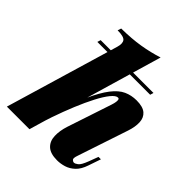

<svg xmlns="http://www.w3.org/2000/svg" viewBox="-248 -923 1064 1064"><g transform="rotate(45 284.0 -390.5)"><path d="M153 0H-24L174 -667Q184 -701 172 -717Q160 -733 111 -733L118 -754Q200 -755 263.5 -765.5Q327 -776 386 -795ZM176 -143Q217 -265 251.5 -341.5Q286 -418 318.5 -460Q351 -502 385.5 -517.5Q420 -533 460 -533Q510 -533 533 -513Q556 -493 557.5 -458.5Q559 -424 545 -382L446 -85Q436 -57 443.5 -50Q451 -43 458 -43Q467 -43 481 -53.5Q495 -64 511 -106L532 -162H551L526 -89Q512 -47 488.5 -25Q465 -3 437.5 5.5Q410 14 383 14Q330 14 305 -9.5Q280 -33 278.5 -72.5Q277 -112 292 -158L378 -417Q384 -435 385.5 -447Q387 -459 385 -465Q383 -471 376 -471Q360 -471 338 -444Q316 -417 291.5 -370Q267 -323 242 -262.5Q217 -202 194 -135.5Q171 -69 154 -3ZM497 -628 491 -608H77L83 -628Z"/></g></svg>

Font: Playfair Display Black
Style: Italic
Weight: 900
Italic angle: -14°
Designer: Claus Eggers Sørensen
Foundry: Claus Eggers Sørensen
Version: Version 1.203